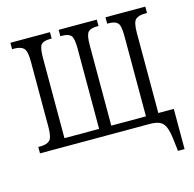

<svg xmlns="http://www.w3.org/2000/svg" viewBox="-102 -640 907 899"><g transform="rotate(-15 351.5 -190.0)"><path d="M652 156 645 96Q640 56 630.5 35.5Q621 15 603.5 7.5Q586 0 556 0H25V-31H35Q66 -31 80.5 -44.5Q95 -58 95 -109V-427Q95 -478 80.5 -491.5Q66 -505 35 -505H25V-536H217V-505H208Q178 -505 166 -492Q154 -479 154 -429V-39H322V-429Q322 -479 310 -492Q298 -505 268 -505H259V-536H444V-505H435Q406 -505 393.5 -492Q381 -479 381 -429V-39H549V-429Q549 -479 536.5 -492Q524 -505 495 -505H486V-536H679V-505H668Q637 -505 623 -491.5Q609 -478 609 -427V-39H684V156Z"/></g></svg>

Font: Noto Serif ExtraCondensed Light
Style: Regular
Weight: 300
Width: 2
Designer: Monotype Design Team
Foundry: Monotype Imaging Inc.
Version: Version 2.014; ttfautohint (v1.8.4.7-5d5b)